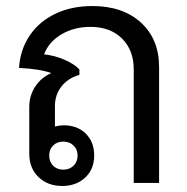

<svg xmlns="http://www.w3.org/2000/svg" viewBox="-20 -606 621 636"><path d="M507 -384V0H423V-376Q423 -440 384 -478.5Q345 -517 280 -517Q226 -517 184 -492.5Q142 -468 126 -426Q162 -422 194 -408Q226 -394 243 -376V-358Q205 -347 183.5 -319.5Q162 -292 162 -255V-187Q180 -191 191 -191Q236 -191 264 -163.5Q292 -136 292 -91Q292 -46 262.5 -18Q233 10 186 10Q138 10 107.5 -19.5Q77 -49 77 -96V-252Q77 -289 96.5 -319Q116 -349 150 -364Q110 -378 43 -381Q47 -442 78.5 -488.5Q110 -535 163.5 -560.5Q217 -586 286 -586Q387 -586 447 -531Q507 -476 507 -384ZM190 -137Q169 -137 156 -124Q143 -111 143 -91Q143 -70 156 -57Q169 -44 190 -44Q210 -44 223.5 -57Q237 -70 237 -91Q237 -111 223.5 -124Q210 -137 190 -137Z"/></svg>

Font: Sarabun
Style: Regular
Weight: 400
Designer: Suppakit Chalermlarp | Katatrad Co.,Ltd.
Foundry: Cadson Demak Co.,Ltd.
Version: Version 1.000; ttfautohint (v1.6)